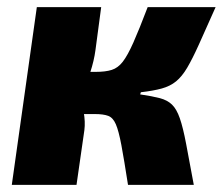

<svg xmlns="http://www.w3.org/2000/svg" viewBox="-20 -517 623 537"><path d="M583 -497Q555 -434 536.5 -393Q518 -352 503.5 -327.5Q489 -303 472.5 -289.5Q456 -276 432.5 -269.5Q409 -263 374 -259L372 -253Q406 -248 427 -242.5Q448 -237 461 -224.5Q474 -212 483 -186Q492 -160 500.5 -115Q509 -70 522 0H338Q327 -71 319.5 -111Q312 -151 304 -169.5Q296 -188 282.5 -193Q269 -198 245 -198L248 -316Q275 -316 292.5 -321.5Q310 -327 323.5 -344.5Q337 -362 353 -398Q369 -434 393 -497ZM263 -497 247 -377Q243 -347 232.5 -315Q222 -283 205 -254Q209 -232 214 -204Q219 -176 216 -153L194 0H13L83 -497ZM291 -316 275 -198H178L194 -316Z"/></svg>

Font: Exo 2 ExtraBold
Style: Italic
Weight: 800
Italic angle: -8°
Designer: Natanael Gama
Foundry: Natanael Gama
Version: Version 2.010